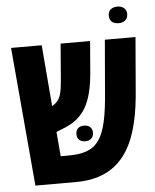

<svg xmlns="http://www.w3.org/2000/svg" viewBox="-53 -785 669 830"><g transform="rotate(-5 281.5 -370.0)"><path d="M487 -668C509 -668 527 -680 527 -704C527 -728 509 -740 487 -740C464 -740 447 -728 447 -704C447 -679 464 -668 487 -668ZM67 0H244C469 0 520 -180 535 -374L554 -602H421L402 -377C386 -170 350 -117 219 -117H187L178 -223L215 -238C298 -272 335 -334 346 -468L357 -602H229L217 -452C211 -383 206 -357 169 -336L147 -602H14ZM263 -206C263 -183 278 -172 299 -172C319 -172 335 -184 335 -206C335 -229 319 -240 299 -240C278 -240 263 -229 263 -206Z"/></g></svg>

Font: Noto Sans Hebrew ExtraCondensed
Style: Bold
Weight: 700
Width: 2
Designer: Monotype Design Team
Foundry: Monotype Imaging Inc.
Version: Version 2.004